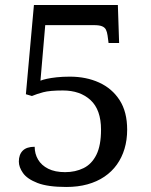

<svg xmlns="http://www.w3.org/2000/svg" viewBox="-20 -734 599 764"><path d="M244 10Q170 10 129 -6Q88 -22 71.5 -45.5Q55 -69 55 -91Q55 -119 70.5 -134.5Q86 -150 118 -150Q118 -122 131.5 -99Q145 -76 172 -62.5Q199 -49 239 -49Q280 -49 312.5 -65Q345 -81 363.5 -118Q382 -155 382 -218Q382 -297 340.5 -335.5Q299 -374 230 -374Q178 -374 152 -367Q126 -360 107 -352L83 -359L115 -714H449L454 -563H412L408 -593Q406 -607 401.5 -616Q397 -625 386 -629.5Q375 -634 354 -634H160L141 -413Q151 -417 167 -420.5Q183 -424 206 -426.5Q229 -429 258 -429Q323 -429 374.5 -405.5Q426 -382 456 -335.5Q486 -289 486 -218Q486 -177 475.5 -142Q465 -107 445 -79Q425 -51 395.5 -31Q366 -11 328 -0.5Q290 10 244 10Z"/></svg>

Font: Noto Serif Myanmar
Style: Regular
Weight: 400
Designer: Ben Mitchell and the Monotype Design Team
Foundry: Monotype Imaging Inc.
Version: Version 2.106